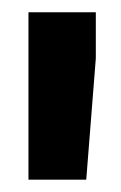

<svg xmlns="http://www.w3.org/2000/svg" viewBox="-20 -770 198 313"><path d="M136.2 -750V-674.8L120.6 -477.1H26.4V-750Z"/></svg>

Font: Vazirmatn UI ExtraBold
Style: Regular
Weight: 800
Designer: Saber Rastikerdar
Foundry: Saber Rastikerdar
Version: Version 33.003